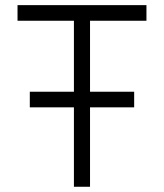

<svg xmlns="http://www.w3.org/2000/svg" viewBox="-20 -713 626 733"><path d="M262.2 0V-303.2H93.8V-362.8H262.2V-633.8H46.9V-693.4H539.1V-633.8H323.7V-362.8H492.2V-303.2H323.7V0Z"/></svg>

Font: Caskaydia Cove Light
Style: Regular
Weight: 300
Monospace: yes
Designer: Aaron Bell
Foundry: Saja Typeworks
Version: Version 4.300; ttfautohint (v1.8.3)